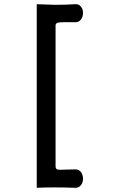

<svg xmlns="http://www.w3.org/2000/svg" viewBox="-20 -813 540 916"><path d="M155.3 -793V83Q190.4 81.1 242.2 81.1Q293 81.1 337.9 83Q355.5 84 366.2 70.3Q376 58.6 376 40Q376 21.5 366.2 7.8Q355.5 -5.9 337.9 -4.9L294.9 -3.9Q263.7 -2 255.9 -3.9Q245.1 -5.9 245.1 -19.5V-692.4Q245.1 -704.1 263.7 -706.1Q278.3 -708 337.9 -707Q355.5 -706.1 366.2 -719.7Q376 -732.4 376 -751Q376 -769.5 366.2 -781.2Q355.5 -794.9 337.9 -793Q296.9 -790 242.2 -790Q196.3 -791 155.3 -793Z"/></svg>

Font: Gungsuh
Style: Regular
Weight: 400
Version: Version 2.21